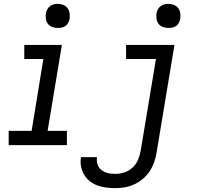

<svg xmlns="http://www.w3.org/2000/svg" viewBox="-20 -753 1090 996"><path d="M25 0V-74H144L205 -447H106V-520H301L227 -74H327V0ZM280 -608Q265 -608 251 -613Q237 -618 228.5 -629.5Q220 -641 218 -655.5Q216 -670 218 -685Q220 -695 225.5 -705Q231 -715 240 -721.5Q249 -728 259 -730.5Q269 -733 280 -733Q295 -733 308.5 -727.5Q322 -722 330.5 -710.5Q339 -699 341 -684.5Q343 -670 341 -655Q339 -645 334 -635Q329 -625 320 -618.5Q311 -612 300.5 -610Q290 -608 280 -608ZM579 223Q555 223 531 220Q507 217 485.5 209Q464 201 446 187Q428 173 416.5 153.5Q405 134 400.5 110.5Q396 87 400 63Q400 63 400.5 62.5Q401 62 401 62H483Q483 62 483 62Q483 62 483 62Q481 75 483 88Q485 101 491 111.5Q497 122 507 129.5Q517 137 528.5 141.5Q540 146 553 147.5Q566 149 579 149Q602 149 626 141Q650 133 668.5 115.5Q687 98 696.5 74.5Q706 51 710 28L789 -447H634V-520H885L792 40Q788 65 779.5 89Q771 113 756.5 135Q742 157 721.5 174.5Q701 192 677 203Q653 214 628 218.5Q603 223 579 223ZM854 -608Q839 -608 825 -613Q811 -618 802.5 -629.5Q794 -641 792 -655.5Q790 -670 792 -685Q794 -695 799.5 -705Q805 -715 814 -721.5Q823 -728 833 -730.5Q843 -733 854 -733Q869 -733 882.5 -727.5Q896 -722 904.5 -710.5Q913 -699 915 -684.5Q917 -670 915 -655Q913 -645 908 -635Q903 -625 894 -618.5Q885 -612 874.5 -610Q864 -608 854 -608Z"/></svg>

Font: Zed Sans Extended
Style: Italic
Weight: 400
Width: 7
Italic angle: -9°
Designer: Belleve Invis
Foundry: Belleve Invis
Version: Version 1.0.0; ttfautohint (v1.8.4)